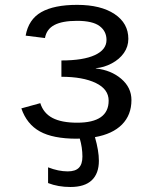

<svg xmlns="http://www.w3.org/2000/svg" viewBox="-20 -558 640 786"><path d="M293.9 9.8Q196.8 9.8 143.1 -20Q89.4 -49.8 67.4 -114.3L145 -135.7Q157.7 -94.7 194.8 -75.2Q231.9 -55.7 295.9 -55.7Q424.8 -55.7 424.8 -146Q424.8 -192.9 372.1 -218.3Q319.3 -243.7 231.4 -243.7V-310.5Q320.8 -310.5 368.4 -332.5Q416 -354.5 416 -394.5Q416 -430.2 387.5 -451.4Q358.9 -472.7 295.4 -472.7Q234.9 -472.7 202.6 -455.6Q170.4 -438.5 164.1 -402.3L85 -412.1Q96.7 -478.5 148.9 -508.3Q201.2 -538.1 295.9 -538.1Q392.6 -538.1 449 -500.5Q505.4 -462.9 505.4 -398.9Q505.4 -367.2 487.3 -341.3Q469.2 -315.4 437.7 -298.6Q406.2 -281.7 372.1 -278.8V-277.8Q434.6 -271 476.3 -235.4Q518.1 -199.7 518.1 -148.4Q518.1 -87.4 479.5 -48.3Q440.9 -9.3 368.7 3.4Q384.8 59.6 384.8 100.1Q384.8 152.3 355.7 179.9Q326.7 207.5 268.1 207.5Q217.8 207.5 176.8 191.4V127Q219.2 143.6 257.3 143.6Q288.6 143.6 303 128.7Q317.4 113.8 317.4 83Q317.4 46.4 306.6 9.3Z"/></svg>

Font: Cousine
Style: Regular
Weight: 400
Monospace: yes
Designer: Steve Matteson
Foundry: Ascender Corporation
Version: Version 1.20